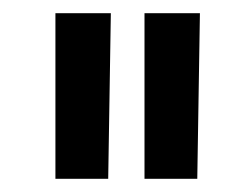

<svg xmlns="http://www.w3.org/2000/svg" viewBox="-20 -749 379 291"><path d="M144 -478H64V-729H148ZM279 -478H199V-729H283Z"/></svg>

Font: Josefin Sans
Style: Regular
Weight: 400
Designer: Santiago Orozco
Foundry: Typemade
Version: Version 2.000